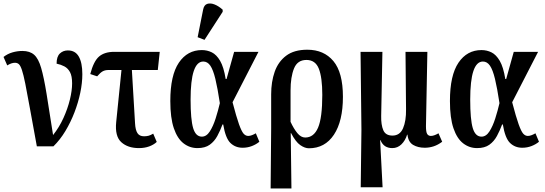

<svg xmlns="http://www.w3.org/2000/svg" viewBox="-31 -830 3089 1089"><path d="M178 0Q154 -130 138.5 -216.5Q123 -303 112.5 -355Q102 -407 93.5 -432.5Q85 -458 76 -466Q67 -474 54 -474Q34 -474 10 -459L-11 -507Q12 -525 40 -533Q68 -541 96 -541Q138 -541 162.5 -519.5Q187 -498 202.5 -444.5Q218 -391 233 -298.5Q248 -206 270 -64Q305 -108 329 -161Q353 -214 365.5 -265.5Q378 -317 378 -357Q378 -399 366 -421Q354 -443 334 -453.5Q314 -464 290 -469Q290 -509 308.5 -526.5Q327 -544 354 -544Q396 -544 416 -509Q436 -474 436 -409Q436 -360 424.5 -304.5Q413 -249 391.5 -193Q370 -137 340 -87Q310 -37 272 0Z M757 10Q694 10 657 -23.5Q620 -57 628 -137L658 -433H585Q565 -433 551.5 -425.5Q538 -418 520 -397L481 -410Q500 -483 531 -509.5Q562 -536 617 -536H875L864 -433H717L735 -130Q737 -93 748.5 -75Q760 -57 786 -57Q800 -57 811.5 -60Q823 -63 838 -72L858 -25Q841 -9 815 0.5Q789 10 757 10Z M1089 10Q1045 10 1010 -17Q975 -44 955 -102.5Q935 -161 935 -257Q935 -403 983.5 -474.5Q1032 -546 1114 -546Q1144 -546 1170.5 -533Q1197 -520 1217.5 -485Q1238 -450 1249 -382H1254L1297 -536H1435L1288 -250Q1310 -166 1324.5 -125.5Q1339 -85 1350.5 -72Q1362 -59 1377 -59Q1387 -59 1398.5 -63.5Q1410 -68 1420 -74L1440 -26Q1422 -11 1397.5 -1.5Q1373 8 1345 8Q1304 8 1276 -19Q1248 -46 1235 -124H1231Q1218 -89 1201.5 -58.5Q1185 -28 1158.5 -9Q1132 10 1089 10ZM1114 -55Q1140 -55 1159 -84.5Q1178 -114 1192 -158Q1206 -202 1216 -245Q1203 -331 1190.5 -382.5Q1178 -434 1162 -457.5Q1146 -481 1122 -481Q1050 -481 1050 -265Q1050 -152 1064.5 -103.5Q1079 -55 1114 -55ZM1129 -604 1090 -619 1121 -775Q1126 -802 1144.5 -808Q1163 -814 1186.5 -804.5Q1210 -795 1232 -775V-763Z M1504 239 1507 -104V-295Q1507 -366 1527 -423Q1547 -480 1592 -514Q1637 -548 1712 -548Q1806 -548 1860 -483.5Q1914 -419 1914 -281Q1914 -143 1863 -66Q1812 11 1721 11Q1698 11 1672 -7Q1646 -25 1620 -75H1618L1622 239ZM1700 -50Q1749 -50 1773 -106Q1797 -162 1797 -292Q1797 -390 1777.5 -440Q1758 -490 1707 -490Q1656 -490 1636.5 -441.5Q1617 -393 1617 -317V-139Q1635 -100 1655.5 -75Q1676 -50 1700 -50Z M2015 232 2019 -94 2014 -536H2138L2131 -172Q2130 -122 2143 -91.5Q2156 -61 2195 -61Q2237 -61 2255 -102.5Q2273 -144 2272 -210L2269 -536H2393L2385 -114Q2385 -81 2392 -70Q2399 -59 2413 -59Q2423 -59 2434.5 -63.5Q2446 -68 2456 -74L2477 -26Q2453 -8 2428.5 0Q2404 8 2378 8Q2340 8 2312.5 -8Q2285 -24 2280 -66H2278Q2268 -33 2246 -11.5Q2224 10 2194 10Q2171 10 2154 -0.5Q2137 -11 2127 -35H2125L2139 232Z M2675 10Q2631 10 2596 -17Q2561 -44 2541 -102.5Q2521 -161 2521 -257Q2521 -403 2569.5 -474.5Q2618 -546 2700 -546Q2730 -546 2756.5 -533Q2783 -520 2803.5 -485Q2824 -450 2835 -382H2840L2883 -536H3021L2874 -250Q2896 -166 2910.5 -125.5Q2925 -85 2936.5 -72Q2948 -59 2963 -59Q2973 -59 2984.5 -63.5Q2996 -68 3006 -74L3026 -26Q3008 -11 2983.5 -1.5Q2959 8 2931 8Q2890 8 2862 -19Q2834 -46 2821 -124H2817Q2804 -89 2787.5 -58.5Q2771 -28 2744.5 -9Q2718 10 2675 10ZM2700 -55Q2726 -55 2745 -84.5Q2764 -114 2778 -158Q2792 -202 2802 -245Q2789 -331 2776.5 -382.5Q2764 -434 2748 -457.5Q2732 -481 2708 -481Q2636 -481 2636 -265Q2636 -152 2650.5 -103.5Q2665 -55 2700 -55Z"/></svg>

Font: Noto Serif ExtraCondensed SemiBold
Style: Regular
Weight: 600
Width: 2
Designer: Monotype Design Team
Foundry: Monotype Imaging Inc.
Version: Version 2.015; ttfautohint (v1.8.4.7-5d5b)